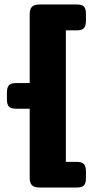

<svg xmlns="http://www.w3.org/2000/svg" viewBox="-20 -770 426 860"><path d="M113 27V-283H53Q29 -283 20 -292.5Q11 -302 11 -325V-355Q11 -378 20 -388Q29 -398 53 -398H113V-706Q113 -729 123 -739.5Q133 -750 158 -750H323Q347 -750 356 -740.5Q365 -731 365 -708V-677Q365 -654 356 -644Q347 -634 323 -634H275V-45H323Q347 -45 356 -35Q365 -25 365 -2V28Q365 51 356 60.5Q347 70 323 70H158Q133 70 123 59.5Q113 49 113 27Z"/></svg>

Font: Mitr Medium
Style: Regular
Weight: 500
Designer: Thanarat Vachiruckul
Foundry: Cadson Demak
Version: Version 1.003